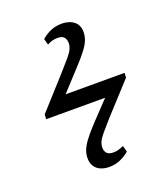

<svg xmlns="http://www.w3.org/2000/svg" viewBox="-116 -632 668 768"><g transform="rotate(-20 218.5 -248.0)"><path d="M219 54Q198 54 182 47Q166 40 157 26Q148 12 148 -8Q148 -24 153.5 -40Q159 -56 175 -78Q191 -100 221 -132L297 -212H46L47 -232L168 -366Q195 -396 209.5 -413.5Q224 -431 229.5 -443.5Q235 -456 235 -468Q235 -482 227.5 -492Q220 -502 199 -502Q187 -502 176.5 -499Q166 -496 155 -490L148 -516Q165 -531 186.5 -540.5Q208 -550 234 -550Q255 -550 271.5 -543Q288 -536 297 -522.5Q306 -509 306 -489Q306 -473 300 -456.5Q294 -440 278.5 -419Q263 -398 235 -368L153 -279H404L403 -259L285 -130Q259 -101 244 -83Q229 -65 223.5 -52.5Q218 -40 218 -28Q218 -14 226 -4.5Q234 5 254 5Q267 5 277.5 1.5Q288 -2 298 -6L305 20Q289 34 267 44Q245 54 219 54Z"/></g></svg>

Font: Literata 24pt Light
Style: Italic
Weight: 300
Italic angle: -2°
Designer: Latin by Veronika Burian and Jose Scaglione. Greek by Irene Vlachou. Cyrillic by Vera Evstafieva
Foundry: TypeTogether
Version: Version 3.103;gftools[0.9.29]